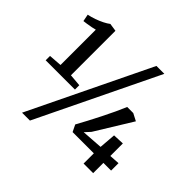

<svg xmlns="http://www.w3.org/2000/svg" viewBox="-204 -1031 1298 1298"><g transform="rotate(45 444.5 -382.0)"><path d="M127 -361V-698.5Q117.5 -695.5 97.5 -691.5Q77.5 -687.5 57.2 -684.5Q37 -681.5 26.5 -680.5L16.5 -731.5Q44.5 -737 73.5 -747.2Q102.5 -757.5 127.8 -770.2Q153 -783 169 -795.5L226 -787V-361.5L313.5 -354V-312.5H33.5V-354ZM590 -815H665.5L246.5 51H171ZM708.5 0V-98H505.5L481.5 -147Q500.5 -181 523.2 -224.2Q546 -267.5 569.2 -313.5Q592.5 -359.5 612.5 -402.5Q632.5 -445.5 646.5 -479H704.5L756.5 -452L595 -189.5L559 -150.5L710 -161L719.5 -280.5L800 -284V-164L873.5 -169V-98H800V0Z"/></g></svg>

Font: Merriweather 28pt SemiBold
Style: Regular
Weight: 600
Version: Version 2.100